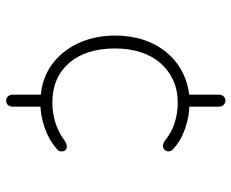

<svg xmlns="http://www.w3.org/2000/svg" viewBox="-86 -564 771 640"><g transform="rotate(90 300.0 -244.5)"><path d="M316 121Q308 121 302 115Q296 109 296 100V-8L306 6Q245 3 198.5 -29.5Q152 -62 125.5 -117.5Q99 -173 99 -243Q99 -294 113.5 -337.5Q128 -381 155.5 -414Q183 -447 221 -466.5Q259 -486 305 -490L296 -468V-589Q296 -598 302 -604Q308 -610 316 -610Q324 -610 330 -604Q336 -598 336 -589V-468L327 -490Q367 -490 408 -476Q449 -462 477 -436Q483 -431 484.5 -424.5Q486 -418 483.5 -412.5Q481 -407 476 -404Q471 -401 463.5 -402Q456 -403 447 -410Q421 -431 389 -441Q357 -451 323 -451Q282 -451 248.5 -436Q215 -421 191 -393.5Q167 -366 154.5 -327.5Q142 -289 142 -242Q142 -145 190.5 -89Q239 -33 322 -33Q357 -33 389 -43Q421 -53 448 -73Q458 -80 465.5 -81Q473 -82 478 -79Q483 -76 484.5 -70Q486 -64 484.5 -58Q483 -52 477 -48Q448 -22 406.5 -7.5Q365 7 325 7L336 -8V100Q336 109 330.5 115Q325 121 316 121Z"/></g></svg>

Font: Nunito ExtraLight ExtraLight
Style: Regular
Weight: 250
Version: Version 3.602